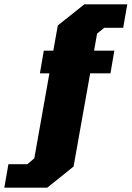

<svg xmlns="http://www.w3.org/2000/svg" viewBox="-86 -757 610 890"><path d="M-66 113 -47 4H41L73 -23L143 -417H99L117 -522H161L182 -639L305 -737H504L485 -628H397L364 -601L350 -522H444L426 -417H332L255 15L133 113Z"/></svg>

Font: Tomorrow
Style: Bold Italic
Weight: 700
Italic angle: -10°
Designer: Tony de Marco, Monica Rizzolli
Foundry: Just in Type
Version: Version 2.002